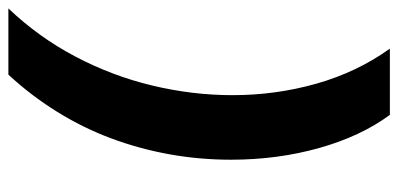

<svg xmlns="http://www.w3.org/2000/svg" viewBox="-266 -504 950 458"><g transform="rotate(-90 209.0 -275.0)"><path d="M164 180Q113 111 85 11.5Q57 -88 57 -199Q57 -274 70 -346Q83 -418 108 -485Q133 -552 171.5 -614Q210 -676 260 -730H418Q350 -659 303.5 -571Q257 -483 234 -387Q211 -291 211 -195Q211 -92 238.5 5Q266 102 322 180Z"/></g></svg>

Font: MuseoModerno Thin
Style: Bold Italic
Weight: 700
Italic angle: -9°
Version: Version 1.003